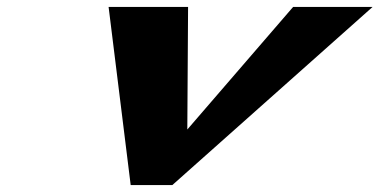

<svg xmlns="http://www.w3.org/2000/svg" viewBox="-20 -533 1093 553"><path d="M521.7 -513H292.8L356.4 0H476.4L1053.1 -513H824.2L519.5 -160Z"/></svg>

Font: Hussar
Style: BdSuprExtOblFive
Weight: 700
Foundry: Cannot Into Space Fonts
Version: Version 2.00